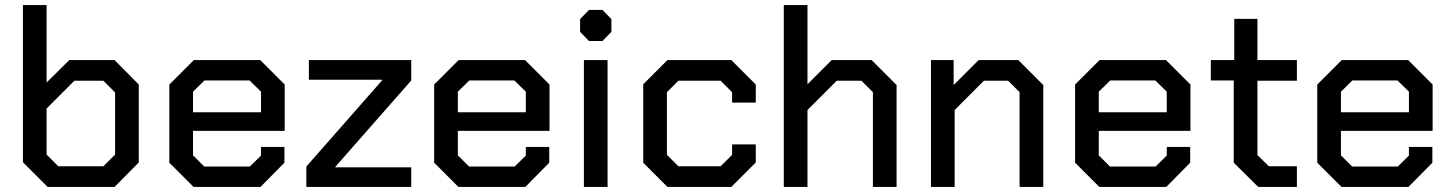

<svg xmlns="http://www.w3.org/2000/svg" viewBox="-20 -734 5701 754"><path d="M70 -97V-714H163V-410L252 -498H430L525 -402V-96L430 0H167ZM386 -81 432 -127V-371L386 -417H272L163 -308V-127L209 -81Z M645 -95V-402L741 -498H1002L1098 -402V-220H738V-124L782 -80H961L1005 -123V-157H1097V-95L1003 0H740ZM1005 -293V-374L960 -418H783L738 -374V-293Z M1183 -80 1481 -419V-421H1193V-498H1595V-418L1297 -79V-77H1595V0H1183Z M1685 -95V-402L1781 -498H2042L2138 -402V-220H1778V-124L1822 -80H2001L2045 -123V-157H2137V-95L2043 0H1780ZM2045 -293V-374L2000 -418H1823L1778 -374V-293Z M2258 -609V-659L2293 -695H2346L2381 -659V-609L2346 -573H2293ZM2273 -498H2366V0H2273Z M2506 -95V-403L2601 -498H2852L2948 -402V-331H2855V-372L2810 -417H2644L2599 -372V-126L2644 -81H2810L2855 -126V-167H2948V-96L2852 0H2601Z M3058 -714H3151V-403L3246 -498H3403L3501 -400V0H3408V-372L3363 -417H3266L3151 -302V0H3058Z M3636 -498H3725V-400L3823 -498H3979L4077 -400V0H3984V-372L3939 -417H3844L3729 -302V0H3636Z M4202 -95V-402L4298 -498H4559L4655 -402V-220H4295V-124L4339 -80H4518L4562 -123V-157H4654V-95L4560 0H4297ZM4562 -293V-374L4517 -418H4340L4295 -374V-293Z M4825 -95V-418H4735V-498H4827V-660H4918V-498H5073V-417H4918V-125L4963 -81H5073V0H4921Z M5153 -95V-402L5249 -498H5510L5606 -402V-220H5246V-124L5290 -80H5469L5513 -123V-157H5605V-95L5511 0H5248ZM5513 -293V-374L5468 -418H5291L5246 -374V-293Z"/></svg>

Font: Chakra Petch Medium
Style: Regular
Weight: 500
Designer: Katatrad Aksorn Co.,Ltd.
Foundry: Cadson Demak Co.,Ltd.
Version: Version 1.000; ttfautohint (v1.6)